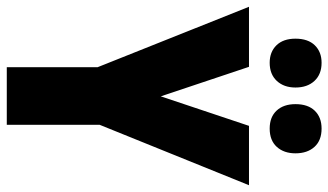

<svg xmlns="http://www.w3.org/2000/svg" viewBox="-221 -747 968 566"><g transform="rotate(90 263.0 -464.0)"><path d="M264 -454 351 -714H526L348 -274V0H178V-268L0 -714H177ZM94 -851Q94 -888 113.5 -908Q133 -928 165 -928Q199 -928 218.5 -907Q238 -886 238 -851Q238 -817 218.5 -796Q199 -775 165 -775Q133 -775 113.5 -795Q94 -815 94 -851ZM287 -851Q287 -888 306.5 -908Q326 -928 359 -928Q394 -928 413 -907Q432 -886 432 -851Q432 -817 413 -796Q394 -775 359 -775Q325 -775 306 -795.5Q287 -816 287 -851Z"/></g></svg>

Font: Noto Sans Malayalam ExtraCondensed Black
Style: Regular
Weight: 900
Width: 2
Designer: Jelle Bosma - Monotype Design Team
Foundry: Monotype Imaging Inc.
Version: Version 2.104; ttfautohint (v1.8.4.7-5d5b)